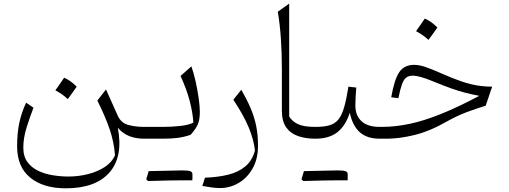

<svg xmlns="http://www.w3.org/2000/svg" viewBox="-20 -752 2760 1041"><path d="M554.7 -267.1 617.7 -126.5Q634.8 -86.4 673.6 -75.2Q712.4 -64 761.2 -64H761.7V0H761.2Q716.8 0 681.4 -13.9Q646 -27.8 618.7 -59.1Q648.9 96.7 573.7 182.9Q498.5 269 336.9 269Q214.4 269 143.6 210.9Q72.8 152.8 72.8 41.5Q72.8 -30.3 84.7 -86.2Q96.7 -142.1 121.6 -195.3L161.6 -168Q142.6 -119.1 124.5 -61.8Q106.4 -4.4 106.4 48.3Q106.4 96.2 128.9 126.7Q151.4 157.2 187.5 174.3Q223.6 191.4 266.6 198.2Q309.6 205.1 350.6 205.1Q405.8 205.1 457.8 191.9Q509.8 178.7 548.8 152.8Q587.9 127 603.5 89.4Q597.7 16.6 574.5 -51.5Q551.3 -119.6 507.8 -206.5ZM327.6 -330.6Q342.3 -324.7 359.1 -313.2Q376 -301.8 396 -282.2Q384.3 -265.6 372.3 -248.8Q360.4 -231.9 347.7 -214.8Q332.5 -229 315.2 -241Q297.9 -252.9 280.3 -262.2Q292.5 -279.3 304 -295.9Q315.4 -312.5 327.6 -330.6Z M973.6 225.6Q903.3 225.6 782.2 229.5Q775.9 223.1 772.9 219.7Q781.7 189.5 786.1 175.8Q932.6 171.9 967.8 171.9Q1002.9 171.9 1013.2 176.8Q1023.4 181.6 1023.4 192.4V211.4Q1023.4 219.2 1022.9 225.6ZM761.7 0Q747.1 0 747.1 -30.8V-33.2Q747.1 -64 761.7 -64H861.8Q912.6 -64 959 -69.3Q1005.4 -74.7 1028.3 -87.4Q1025.4 -138.2 1009.5 -200.9Q993.7 -263.7 959 -340.3L1017.6 -392.1Q1029.8 -358.4 1040.3 -311.8Q1050.8 -265.1 1057.1 -220.2Q1063.5 -175.3 1063.5 -146.5Q1063.5 -103.5 1053 -78.6Q1042.5 -53.7 1013.2 -21Q977.1 -8.8 943.1 -4.4Q909.2 0 860.4 0Z M1378.9 38.1Q1378.9 109.4 1349.9 160.9Q1320.8 212.4 1273.9 240Q1227.1 267.6 1172.4 267.6Q1150.9 267.6 1125.5 263.9Q1100.1 260.3 1077.1 256.3L1091.3 211.4Q1160.6 209 1216.6 195.3Q1272.5 181.6 1310.1 150.1Q1347.7 118.7 1362.3 64Q1356 5.9 1328.9 -60.1Q1301.8 -126 1245.1 -211.4L1288.1 -265.1Q1318.8 -212.4 1338.9 -165.3Q1358.9 -118.2 1368.9 -69.3Q1378.9 -20.5 1378.9 38.1Z M1547.9 -732.4V-120.6Q1562.5 -95.2 1594.2 -79.6Q1626 -64 1689 -64H1689.5V0H1689Q1637.2 0 1596.2 -14.2Q1555.2 -28.3 1531.7 -61.5Q1508.3 -94.7 1508.3 -151.9V-372.1Q1508.3 -466.8 1502.7 -545.7Q1497.1 -624.5 1486.3 -688.5Z M1815.4 225.6Q1745.1 225.6 1624 229.5Q1617.7 223.1 1614.7 219.7Q1623.5 189.5 1627.9 175.8Q1774.4 171.9 1809.6 171.9Q1844.7 171.9 1855 176.8Q1865.2 181.6 1865.2 192.4V211.4Q1865.2 219.2 1864.7 225.6ZM1689.5 0Q1674.8 0 1674.8 -30.8V-33.2Q1674.8 -64 1689.5 -64Q1735.8 -64 1765.9 -72.5Q1795.9 -81.1 1814.7 -104.2Q1833.5 -127.4 1845.9 -170.4Q1858.4 -213.4 1869.1 -282.2L1911.6 -277.3Q1909.2 -248.5 1908 -223.9Q1906.7 -199.2 1906.7 -179.7Q1906.7 -126 1939.9 -95Q1973.1 -64 2038.6 -64H2039.1V0H2038.6Q1970.2 0 1930.9 -34.9Q1891.6 -69.8 1876.5 -140.6Q1854.5 -71.3 1809.8 -35.6Q1765.1 0 1689.5 0Z M2225.1 -400.4Q2250 -400.4 2280.8 -390.9Q2311.5 -381.3 2368.7 -356Q2432.6 -327.6 2479.7 -311.5Q2526.9 -295.4 2566.7 -288.8Q2606.4 -282.2 2648.4 -282.2L2613.3 -178.7Q2565.9 -164.6 2513.2 -145Q2460.4 -125.5 2404.3 -94.2Q2312 -41 2229.2 -20.5Q2146.5 0 2077.1 0H2039.1Q2024.4 0 2024.4 -30.8V-33.2Q2024.4 -64 2039.1 -64H2050.3Q2121.6 -64 2199 -80.1Q2276.4 -96.2 2369.1 -133.3Q2461.9 -170.4 2578.6 -232.4Q2537.1 -240.2 2501.5 -249.5Q2465.8 -258.8 2427.2 -272.5Q2388.7 -286.1 2337.4 -307.1Q2287.1 -328.1 2260.3 -335Q2233.4 -341.8 2217.8 -341.8Q2196.3 -341.8 2182.6 -331.5Q2168.9 -321.3 2159.4 -294.9Q2149.9 -268.6 2140.1 -219.7L2101.1 -224.6Q2118.2 -321.8 2145 -361.1Q2171.9 -400.4 2225.1 -400.4ZM2283.2 -651.4Q2297.9 -645.5 2314.7 -634Q2331.5 -622.6 2351.6 -603Q2339.8 -586.4 2327.9 -569.6Q2315.9 -552.7 2303.2 -535.6Q2288.1 -549.8 2270.8 -561.8Q2253.4 -573.7 2235.8 -583Q2248 -600.1 2259.5 -616.7Q2271 -633.3 2283.2 -651.4Z"/></svg>

Font: Pinar-FD Light
Style: Regular
Weight: 300
Designer: Amin Abedi
Version: Version 2.000